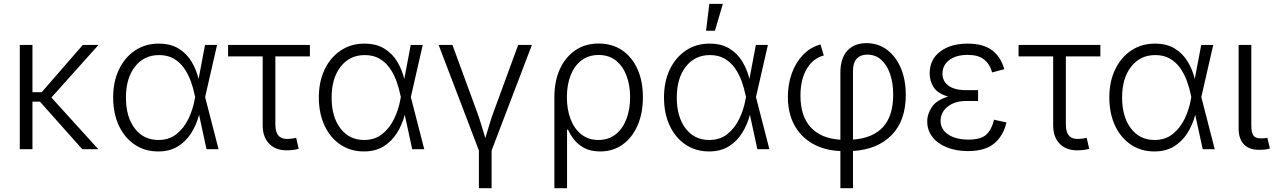

<svg xmlns="http://www.w3.org/2000/svg" viewBox="-20 -781 6680 1005"><path d="M149.9 -545.9V-298.3H198.2L413.6 -545.9H495.6L249 -270.5L494.6 0H410.6L189 -249H149.9V0H83.5V-545.9Z M808.1 11.7Q737.8 11.7 684.6 -24.4Q631.3 -60.5 601.8 -124.3Q572.3 -188 572.3 -271Q572.3 -354 602.8 -417.5Q633.3 -481 687 -516.8Q740.7 -552.7 810.5 -552.7Q873 -552.7 915.3 -526.6Q957.5 -500.5 982.7 -458.3Q1007.8 -416 1019.5 -367.7L1053.2 -545.9H1116.2L1053.7 -272.9L1124 0H1061L1022 -180.2Q1008.3 -127.9 981 -84.5Q953.6 -41 910.9 -14.6Q868.2 11.7 808.1 11.7ZM1001.5 -273.9 999 -283.7Q991.7 -320.3 978.3 -357.2Q964.8 -394 943.1 -424.8Q921.4 -455.6 889.4 -474.1Q857.4 -492.7 812.5 -492.7Q733.9 -492.7 686.5 -432.1Q639.2 -371.6 639.2 -270.5Q639.2 -169.4 685.3 -108.9Q731.4 -48.3 809.1 -48.3Q865.2 -48.3 904.1 -79.3Q942.9 -110.4 966.3 -158.9Q989.7 -207.5 999 -260.3Z M1494.1 5.4Q1429.2 9.8 1392.1 -25.6Q1355 -61 1355 -124.5V-485.8H1173.8V-545.9H1602.1V-485.8H1421.4V-128.9Q1421.4 -46.9 1494.1 -54.2Q1501.5 -54.2 1511.5 -55.9Q1521.5 -57.6 1530.3 -59.6L1543.5 -2.4Q1522.5 4.4 1494.1 5.4Z M1884.8 11.7Q1814.5 11.7 1761.2 -24.4Q1708 -60.5 1678.5 -124.3Q1648.9 -188 1648.9 -271Q1648.9 -354 1679.4 -417.5Q1710 -481 1763.7 -516.8Q1817.4 -552.7 1887.2 -552.7Q1949.7 -552.7 1991.9 -526.6Q2034.2 -500.5 2059.3 -458.3Q2084.5 -416 2096.2 -367.7L2129.9 -545.9H2192.9L2130.4 -272.9L2200.7 0H2137.7L2098.6 -180.2Q2085 -127.9 2057.6 -84.5Q2030.3 -41 1987.5 -14.6Q1944.8 11.7 1884.8 11.7ZM2078.1 -273.9 2075.7 -283.7Q2068.4 -320.3 2054.9 -357.2Q2041.5 -394 2019.8 -424.8Q1998 -455.6 1966.1 -474.1Q1934.1 -492.7 1889.2 -492.7Q1810.5 -492.7 1763.2 -432.1Q1715.8 -371.6 1715.8 -270.5Q1715.8 -169.4 1762 -108.9Q1808.1 -48.3 1885.7 -48.3Q1941.9 -48.3 1980.7 -79.3Q2019.5 -110.4 2043 -158.9Q2066.4 -207.5 2075.7 -260.3Z M2486.8 204.1V6.8L2275.9 -545.9H2348.1L2474.1 -202.6Q2487.8 -166.5 2498.5 -130.1Q2509.3 -93.8 2520.5 -58.1Q2531.2 -93.8 2542 -130.1Q2552.7 -166.5 2566.4 -202.6L2692.4 -545.9H2764.2L2553.2 6.8V204.1Z M2881.8 204.1V-272Q2881.8 -356.4 2910.6 -419.4Q2939.5 -482.4 2991.5 -517.8Q3043.5 -553.2 3113.8 -553.2Q3184.1 -553.2 3236.1 -518.1Q3288.1 -482.9 3316.7 -419.7Q3345.2 -356.4 3345.2 -272Q3345.2 -187.5 3317.1 -123.8Q3289.1 -60.1 3238.8 -24.2Q3188.5 11.7 3121.6 11.7Q3072.3 11.7 3038.8 -6.1Q3005.4 -23.9 2984.9 -50.3Q2964.4 -76.7 2953.6 -102.1H2948.2V204.1ZM3112.3 -48.3Q3165.5 -48.3 3202.6 -77.9Q3239.7 -107.4 3259 -158.2Q3278.3 -209 3278.3 -272.5Q3278.3 -334.5 3259.5 -384.5Q3240.7 -434.6 3204.1 -463.9Q3167.5 -493.2 3113.3 -493.2Q3061 -493.2 3023.9 -465.1Q2986.8 -437 2967 -387.2Q2947.3 -337.4 2947.3 -272.5Q2947.3 -207.5 2966.8 -157Q2986.3 -106.4 3023.2 -77.4Q3060.1 -48.3 3112.3 -48.3Z M3691.4 11.7Q3621.1 11.7 3567.9 -24.4Q3514.6 -60.5 3485.1 -124.3Q3455.6 -188 3455.6 -271Q3455.6 -354 3486.1 -417.5Q3516.6 -481 3570.3 -516.8Q3624 -552.7 3693.8 -552.7Q3756.3 -552.7 3798.6 -526.6Q3840.8 -500.5 3866 -458.3Q3891.1 -416 3902.8 -367.7L3936.5 -545.9H3999.5L3937 -272.9L4007.3 0H3944.3L3905.3 -180.2Q3891.6 -127.9 3864.3 -84.5Q3836.9 -41 3794.2 -14.6Q3751.5 11.7 3691.4 11.7ZM3884.8 -273.9 3882.3 -283.7Q3875 -320.3 3861.6 -357.2Q3848.1 -394 3826.4 -424.8Q3804.7 -455.6 3772.7 -474.1Q3740.7 -492.7 3695.8 -492.7Q3617.2 -492.7 3569.8 -432.1Q3522.5 -371.6 3522.5 -270.5Q3522.5 -169.4 3568.6 -108.9Q3614.7 -48.3 3692.4 -48.3Q3748.5 -48.3 3787.4 -79.3Q3826.2 -110.4 3849.6 -158.9Q3873 -207.5 3882.3 -260.3ZM3675.8 -620.1 3692.9 -760.7H3763.7L3722.2 -620.1Z M4378.9 204.1V9.8Q4294.4 5.9 4232.7 -29.5Q4170.9 -64.9 4137.5 -127.2Q4104 -189.5 4104 -273.9Q4104 -339.4 4124.3 -396.2Q4144.5 -453.1 4182.9 -493.4Q4221.2 -533.7 4274.9 -548.3L4292 -490.7Q4235.4 -475.6 4202.6 -420.2Q4169.9 -364.7 4169.9 -280.3Q4169.9 -172.9 4223.9 -114.3Q4277.8 -55.7 4378.9 -49.8V-400.9Q4378.9 -475.6 4415 -515.4Q4451.2 -555.2 4515.1 -555.2Q4576.2 -555.2 4622.6 -520.8Q4668.9 -486.3 4695.1 -425.3Q4721.2 -364.3 4721.2 -284.2Q4721.2 -149.4 4647.2 -74Q4573.2 1.5 4444.8 9.3V204.1ZM4444.8 -50.3Q4547.9 -57.6 4601.6 -115.7Q4655.3 -173.8 4655.3 -285.2Q4655.3 -346.7 4638.9 -394Q4622.6 -441.4 4592.3 -468.3Q4562 -495.1 4520 -495.1Q4484.4 -495.1 4464.6 -473.9Q4444.8 -452.6 4444.8 -410.2Z M5046.9 9.8Q4983.9 9.8 4935.8 -9.8Q4887.7 -29.3 4860.6 -64.2Q4833.5 -99.1 4833.5 -145Q4833.5 -185.5 4858.6 -221.9Q4883.8 -258.3 4943.4 -275.4Q4887.7 -291.5 4866.9 -324.7Q4846.2 -357.9 4846.2 -396.5Q4846.2 -469.2 4901.1 -511Q4956.1 -552.7 5045.4 -552.7Q5126.5 -552.7 5172.6 -518.1Q5218.8 -483.4 5236.8 -418.9L5173.3 -401.9Q5160.6 -446.3 5130.6 -470Q5100.6 -493.7 5045.4 -493.7Q4984.4 -493.7 4949 -466.8Q4913.6 -439.9 4913.1 -396Q4913.1 -356.4 4944.3 -332.8Q4975.6 -309.1 5037.6 -309.1H5099.6V-252.4H5037.6Q4978 -252.4 4940.7 -222.9Q4903.3 -193.4 4903.3 -147.9Q4903.3 -104.5 4942.9 -77.4Q4982.4 -50.3 5049.3 -50.3Q5115.2 -50.3 5143.3 -77.1Q5171.4 -104 5183.1 -154.3L5248 -140.1Q5232.9 -71.8 5185.1 -31Q5137.2 9.8 5046.9 9.8Z M5631.8 5.4Q5566.9 9.8 5529.8 -25.6Q5492.7 -61 5492.7 -124.5V-485.8H5311.5V-545.9H5739.7V-485.8H5559.1V-128.9Q5559.1 -46.9 5631.8 -54.2Q5639.2 -54.2 5649.2 -55.9Q5659.2 -57.6 5668 -59.6L5681.2 -2.4Q5660.2 4.4 5631.8 5.4Z M6022.5 11.7Q5952.1 11.7 5898.9 -24.4Q5845.7 -60.5 5816.2 -124.3Q5786.6 -188 5786.6 -271Q5786.6 -354 5817.1 -417.5Q5847.7 -481 5901.4 -516.8Q5955.1 -552.7 6024.9 -552.7Q6087.4 -552.7 6129.6 -526.6Q6171.9 -500.5 6197 -458.3Q6222.2 -416 6233.9 -367.7L6267.6 -545.9H6330.6L6268.1 -272.9L6338.4 0H6275.4L6236.3 -180.2Q6222.7 -127.9 6195.3 -84.5Q6168 -41 6125.2 -14.6Q6082.5 11.7 6022.5 11.7ZM6215.8 -273.9 6213.4 -283.7Q6206.1 -320.3 6192.6 -357.2Q6179.2 -394 6157.5 -424.8Q6135.7 -455.6 6103.8 -474.1Q6071.8 -492.7 6026.9 -492.7Q5948.2 -492.7 5900.9 -432.1Q5853.5 -371.6 5853.5 -270.5Q5853.5 -169.4 5899.7 -108.9Q5945.8 -48.3 6023.4 -48.3Q6079.6 -48.3 6118.4 -79.3Q6157.2 -110.4 6180.7 -158.9Q6204.1 -207.5 6213.4 -260.3Z M6582 2.9Q6524.9 6.3 6494.1 -22.2Q6463.4 -50.8 6463.4 -109.4V-545.9H6529.8V-124Q6529.8 -82.5 6543.7 -68.4Q6557.6 -54.2 6588.9 -57.1Q6599.1 -57.1 6603.8 -57.9Q6608.4 -58.6 6613.8 -60.1L6627.4 -3.4Q6618.7 -1 6606.7 1Q6594.7 2.9 6582 2.9Z"/></svg>

Font: Inter Light
Style: Regular
Weight: 300
Designer: Rasmus Andersson
Foundry: rsms
Version: Version 4.000;git-a52131595